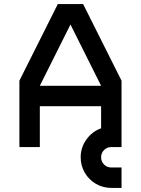

<svg xmlns="http://www.w3.org/2000/svg" viewBox="-20 -720 690 940"><path d="M263 -700H387L575 -325V0H525Q504 0 489.5 14.5Q475 29 475 50Q475 71 489.5 85.5Q504 100 525 100H575V200H525Q484 200 449.5 180Q415 160 395 125.5Q375 91 375 50Q375 2 403 -37Q431 -76 475 -92V-200H175V0H75V-325ZM475 -300 325 -600 175 -300Z"/></svg>

Font: Monoikos Medium
Style: Regular
Weight: 500
Designer: Brian Krent
Version: Version 0.088